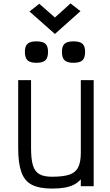

<svg xmlns="http://www.w3.org/2000/svg" viewBox="-20 -1085 640 1119"><path d="M283 14Q209 14 166 -8Q123 -30 104.5 -82Q86 -134 86 -222V-618H161V-222Q161 -157 172 -121Q183 -85 209.5 -70Q236 -55 283 -55Q349 -55 385 -67.5Q421 -80 436 -110.5Q451 -141 451 -195V-618H526V0H451V-40Q433 -20 410.5 -8.5Q388 3 357 8.5Q326 14 283 14ZM408 -719Q372 -719 356.5 -733.5Q341 -748 341 -783Q341 -816 356.5 -830Q372 -844 408 -844Q445 -844 460.5 -830Q476 -816 476 -783Q476 -748 460.5 -733.5Q445 -719 408 -719ZM192 -719Q156 -719 140.5 -733.5Q125 -748 125 -783Q125 -816 140.5 -830Q156 -844 192 -844Q229 -844 244.5 -830Q260 -816 260 -783Q260 -748 244.5 -733.5Q229 -719 192 -719ZM300 -887 152 -1018 209 -1063 300 -983 391 -1065 449 -1020Z"/></svg>

Font: Victor Mono
Style: Regular
Weight: 400
Monospace: yes
Designer: Rune Bjørnerås
Version: Version 1.561;gftools[0.9.30]